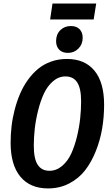

<svg xmlns="http://www.w3.org/2000/svg" viewBox="-20 -1033 616 1068"><path d="M501 -924.8H258.8L272 -1013.2H515.1ZM357.9 -738.8Q326.7 -738.8 309.3 -756.6Q292 -774.4 292 -804.2Q292 -841.8 315.4 -865Q338.9 -888.2 374 -888.2Q405.3 -888.2 422.6 -870.6Q439.9 -853 439.9 -823.2Q439.9 -786.6 416 -762.7Q392.1 -738.8 357.9 -738.8ZM352.1 -705.1Q451.7 -705.1 505.4 -639.9Q559.1 -574.7 559.1 -450.2Q559.1 -383.3 548.3 -318.8Q537.6 -254.4 513.4 -193.4Q489.3 -132.3 453.9 -86.4Q418.5 -40.5 365.2 -12.7Q312 15.1 247.1 15.1Q147.5 15.1 93.3 -50.3Q39.1 -115.7 39.1 -238.8Q39.1 -285.2 44.4 -331.5Q49.8 -377.9 62 -424.3Q74.2 -470.7 91.8 -511.7Q109.4 -552.7 135 -588.4Q160.6 -624 191.9 -649.9Q223.1 -675.8 264.2 -690.4Q305.2 -705.1 352.1 -705.1ZM344.2 -607.9Q306.2 -607.9 274.9 -581.1Q243.7 -554.2 224.4 -512.7Q205.1 -471.2 191.9 -418.2Q178.7 -365.2 173.3 -316.4Q168 -267.6 168 -222.2Q168 -149.4 189.9 -116.2Q211.9 -83 254.9 -83Q293.9 -83 325.4 -109.9Q356.9 -136.7 376 -178Q395 -219.2 408 -272.5Q420.9 -325.7 426 -374.5Q431.2 -423.3 431.2 -469.2Q431.2 -541.5 409.4 -574.7Q387.7 -607.9 344.2 -607.9Z"/></svg>

Font: Fira Sans Compressed Medium
Style: Italic
Weight: 500
Width: 3
Italic angle: -8°
Designer: Carrois Corporate & Edenspiekermann AG
Foundry: Carrois Corporate GbR & Edenspiekermann AG
Version: Version 4.203;PS 004.203;hotconv 1.0.88;makeotf.lib2.5.64775